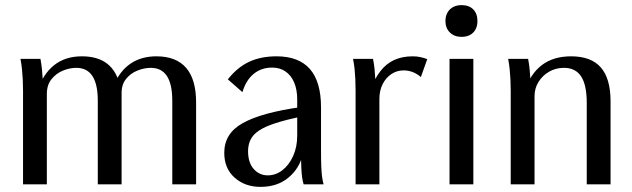

<svg xmlns="http://www.w3.org/2000/svg" viewBox="-20 -720 2470 750"><path d="M70 0V-365Q70 -388 69 -408Q68 -428 66 -448.5Q64 -469 60 -490H138Q142 -469 144 -448.5Q146 -428 147 -408Q148 -388 148 -365L125 -363Q148 -431 191.5 -465.5Q235 -500 300 -500Q362 -500 399 -471Q436 -442 449 -384L424 -386Q448 -443 490 -471.5Q532 -500 591 -500Q668 -500 707 -455Q746 -410 746 -320V0H653V-326Q653 -391 632 -423Q611 -455 569 -455Q543 -455 516 -444Q489 -433 471.5 -410.5Q454 -388 455 -353V0H362V-326Q362 -391 341 -423Q320 -455 278 -455Q252 -455 225.5 -444Q199 -433 181 -410.5Q163 -388 163 -353V0Z M998 10Q937 10 896.5 -26Q856 -62 856 -123Q856 -161 874 -190Q892 -219 929 -239.5Q966 -260 1022.5 -275.5Q1079 -291 1157 -302V-265Q1097 -252 1056.5 -239Q1016 -226 992.5 -210.5Q969 -195 959 -175Q949 -155 949 -129Q949 -85 971 -60Q993 -35 1026 -35Q1057 -35 1083 -55Q1109 -75 1125 -110.5Q1141 -146 1141 -190V-331Q1141 -370 1129 -398Q1117 -426 1095 -441Q1073 -456 1043 -456Q1001 -456 971 -431.5Q941 -407 927 -360L870 -410Q907 -457 953 -478.5Q999 -500 1060 -500Q1104 -500 1136.5 -487.5Q1169 -475 1190.5 -450.5Q1212 -426 1223 -388.5Q1234 -351 1234 -301V-127Q1234 -92 1235 -69Q1236 -46 1238 -30.5Q1240 -15 1244 0H1166Q1162 -14 1160 -28.5Q1158 -43 1157 -65.5Q1156 -88 1156 -123L1163 -118Q1150 -62 1106.5 -26Q1063 10 998 10Z M1369 0V-365Q1369 -390 1368 -411Q1367 -432 1365 -451.5Q1363 -471 1359 -490H1437Q1441 -471 1443 -451.5Q1445 -432 1446 -411Q1447 -390 1447 -365L1425 -364Q1442 -411 1465 -441Q1488 -471 1519.5 -485.5Q1551 -500 1592 -500Q1608 -500 1622 -497Q1636 -494 1649 -489L1624 -419Q1609 -432 1592 -438.5Q1575 -445 1557 -445Q1530 -445 1508.5 -430.5Q1487 -416 1474.5 -391Q1462 -366 1462 -334V0Z M1736 0V-490H1829V0ZM1783 -576Q1755 -576 1737.5 -593Q1720 -610 1720 -638Q1720 -657 1728 -671Q1736 -685 1750 -692.5Q1764 -700 1783 -700Q1812 -700 1828.5 -683.5Q1845 -667 1845 -638Q1845 -619 1837.5 -605Q1830 -591 1816 -583.5Q1802 -576 1783 -576Z M1975 0V-365Q1975 -388 1974 -408Q1973 -428 1971 -448.5Q1969 -469 1965 -490H2043Q2047 -469 2049 -448.5Q2051 -428 2052 -408Q2053 -388 2053 -365L2029 -364Q2052 -432 2097 -466Q2142 -500 2211 -500Q2289 -500 2327 -456.5Q2365 -413 2365 -324V0H2272V-318Q2272 -388 2250 -421.5Q2228 -455 2183 -455Q2151 -455 2125 -440Q2099 -425 2083.5 -400Q2068 -375 2068 -344V0Z"/></svg>

Font: Sutasoma
Style: Regular
Weight: 400
Designer: Izhar Fathurrohim, Akbar Rohmanto, Arusyal Khofiqoini
Foundry: Kiwari Kolektiv
Version: Version 1.102